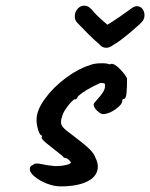

<svg xmlns="http://www.w3.org/2000/svg" viewBox="-20 -648 534 683"><path d="M86 -46Q86 -58 97 -61L102 -65Q104 -66 110 -66Q114 -67 120 -65.5Q126 -64 130 -64Q137 -62 151 -60L177 -57Q197 -57 214.5 -61Q232 -65 232 -70Q232 -73 224 -80Q216 -87 207 -87Q207 -91 176 -114Q159 -127 143.5 -140Q128 -153 128 -159L129 -161V-166Q122 -166 116 -185Q110 -204 110 -222Q110 -256 140 -297Q170 -338 214.5 -371Q259 -404 299 -416Q314 -423 343 -423Q362 -423 369 -419L377 -421Q389 -421 408 -401Q427 -381 432 -369Q432 -336 430 -316Q428 -296 420 -296Q419 -296 417 -295Q415 -294 415 -290Q415 -276 390.5 -259Q366 -242 346 -242L342 -243Q336 -244 324.5 -255Q313 -266 313 -277Q313 -280 325 -293Q337 -306 345.5 -318.5Q354 -331 354 -345Q354 -350 350.5 -351.5Q347 -353 337 -353Q282 -328 258 -306Q255 -300 252.5 -297Q250 -294 246 -294Q246 -294 246 -294.5Q246 -295 245 -295Q243 -295 232 -283.5Q221 -272 211.5 -257Q202 -242 200 -229L198 -226V-221Q197 -219 197 -213Q197 -204 205 -194.5Q213 -185 237 -168Q282 -134 298.5 -117.5Q315 -101 319 -88Q328 -70 328 -56Q328 -22 292.5 -3.5Q257 15 196 15Q172 15 146.5 5Q121 -5 103.5 -19.5Q86 -34 86 -46ZM358 -478Q343 -478 334 -490Q318 -503 291.5 -529.5Q265 -556 254 -568Q246 -576 246 -590Q246 -605 256 -616.5Q266 -628 280 -628Q295 -628 308 -612Q321 -595 362 -560Q379 -570 403 -586.5Q427 -603 442 -614Q456 -626 467 -626Q479 -626 486.5 -616.5Q494 -607 494 -594Q494 -583 488 -574Q482 -565 442 -531.5Q402 -498 383 -488Q370 -478 358 -478Z"/></svg>

Font: Caveat
Style: Bold
Weight: 700
Designer: Pablo Impallari
Foundry: Pablo Impallari
Version: Version 1.500; ttfautohint (v1.6)